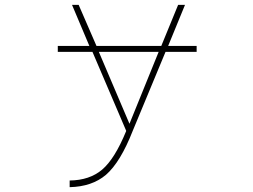

<svg xmlns="http://www.w3.org/2000/svg" viewBox="-20 -565 1040 790"><path d="M266.6 177.7Q348.6 176.8 400.4 132.8Q452.1 88.9 499 -25.4V-27.3L360.4 -351.6H217.8V-376H347.7L276.4 -544.9H303.7L377 -376H643.6L712.9 -544.9H741.2L671.9 -376H789.1V-351.6H661.1L526.4 -27.3Q475.6 102.5 416 154.3Q358.4 203.1 266.6 205.1ZM512.7 -55.7 632.8 -351.6H386.7Z"/></svg>

Font: Mgen+ 1mn thin
Style: Regular
Weight: 100
Designer: [Source Han Sans]
Ryoko NISHIZUKA  (kana & ideographs); Paul D. Hunt (Latin, Greek & Cyrillic); Wenlong ZHANG  (bopomofo
Version: Version 1.059.20150602